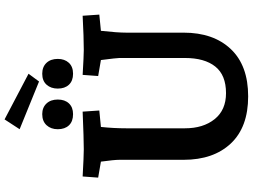

<svg xmlns="http://www.w3.org/2000/svg" viewBox="-153 -939 1107 841"><g transform="rotate(-90 400.5 -518.5)"><path d="M121 -268V-549Q121 -572 113 -630L43 -642L48 -710Q138 -705 167 -705Q212 -705 332 -710L337 -637L265 -630Q259 -575 259 -519V-262Q259 -182 299 -132Q339 -82 413 -82Q492 -82 529.5 -129Q567 -176 567 -262V-549Q567 -560 558 -630L488 -642L493 -710Q578 -705 602 -705Q657 -705 752 -710L757 -637L686 -630Q678 -558 678 -519V-268Q678 -137 606 -61Q534 15 399 15Q264 15 192.5 -61Q121 -137 121 -268ZM433 -819Q433 -849 450 -868Q467 -887 498 -887Q528 -887 545.5 -868.5Q563 -850 563 -819Q563 -789 546 -770.5Q529 -752 498 -752Q467 -752 450 -770Q433 -788 433 -819ZM255 -819Q255 -849 272.5 -868Q290 -887 321 -887Q350 -887 367.5 -868.5Q385 -850 385 -819Q385 -788 368 -770Q351 -752 321 -752Q289 -752 272 -770Q255 -788 255 -819ZM255 -986 298 -1052 498 -947 464 -901Z"/></g></svg>

Font: Andada Pro ExtraBold
Style: Regular
Weight: 800
Designer: Carolina Giovagnoli
Foundry: Huerta Tipografica
Version: Version 3.005; ttfautohint (v1.8.4)